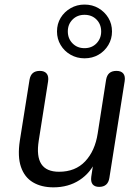

<svg xmlns="http://www.w3.org/2000/svg" viewBox="-20 -799 601 828"><path d="M210.5 8.9Q158.5 8.9 122.1 -12.8Q85.6 -34.5 70.4 -79.2Q55.1 -123.9 65.6 -192.8L107.3 -454.9Q110.7 -474.8 121.8 -484.1Q133 -493.3 151.9 -493.3Q171.8 -493.3 181.3 -481.6Q190.7 -470 187.3 -447.6L147.1 -192.7Q136.4 -125 158.2 -91.6Q180 -58.3 234.6 -58.3Q304.9 -58.3 347.3 -103.2Q389.7 -148.2 401.3 -223.3L437.5 -454.9Q440.9 -474.8 452.1 -484.1Q463.2 -493.3 482.2 -493.3Q502.5 -493.3 511.7 -481.9Q521 -470.5 517.6 -448.7L451.7 -31.9Q445.8 6.9 407.5 6.9Q388.6 6.9 379.6 -4Q370.7 -15 373.6 -36.9L386.8 -124.2L395.9 -111.5Q371.5 -53.9 323.1 -22.5Q274.8 8.9 210.5 8.9ZM344.4 -547.5Q311.5 -547.5 284.4 -563Q257.2 -578.5 241.5 -604.9Q225.8 -631.3 225.8 -663.2Q225.8 -696 241.5 -722Q257.2 -747.9 284.4 -763.6Q311.5 -779.3 344.4 -779.3Q378.3 -779.3 404.9 -763.6Q431.6 -747.9 447.3 -722Q463 -696 463 -663.2Q463 -631.3 447.3 -604.9Q431.6 -578.5 404.9 -563Q378.3 -547.5 344.4 -547.5ZM344.4 -591.3Q376.1 -591.3 396.2 -612.1Q416.3 -633 416.3 -663.2Q416.3 -694.3 396.2 -714.7Q376.1 -735.1 344.4 -735.1Q313.2 -735.1 292.9 -714.7Q272.5 -694.3 272.5 -663.6Q272.5 -632.5 292.9 -611.9Q313.2 -591.3 344.4 -591.3Z"/></svg>

Font: Nunito ExtraLight
Style: Italic
Weight: 200
Italic angle: -9°
Designer: Vernon Adams
Foundry: Vernon Adams
Version: Version 3.602